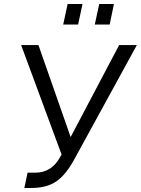

<svg xmlns="http://www.w3.org/2000/svg" viewBox="-20 -934 700 954"><path d="M294 -812 316 -914H390L368 -812ZM451 -812 473 -914H546L525 -812ZM101 0 117 -76H155Q238 -76 280 -156L286 -166L85 -710H171L331 -253L572 -710H660L349 -142Q307 -65 259.5 -32.5Q212 0 135 0Z"/></svg>

Font: Raleway-v4020 Medium
Style: Italic
Weight: 500
Italic angle: -12°
Designer: Matt McInerney, Pablo Impallari, Rodrigo Fuenzalida
Foundry: Matt McInerney, Pablo Impallari, Rodrigo Fuenzalida
Version: Version 4.020;PS 004.020;hotconv 1.0.88;makeotf.lib2.5.64775